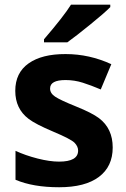

<svg xmlns="http://www.w3.org/2000/svg" viewBox="-20 -786 537 816"><path d="M231.4 9.8Q120.6 9.8 45.9 -22V-145Q87.9 -125.5 139.6 -112.3Q191.4 -99.1 231 -99.1Q312 -99.1 312 -146Q312 -163.6 296.9 -179.2Q281.7 -194.8 206.1 -226.6Q130.9 -258.3 101.6 -280.8Q44.9 -323.7 44.9 -399.9Q44.9 -476.6 101.6 -516.6Q158.2 -556.6 258.8 -556.2Q359.9 -556.2 453.1 -513.2L408.2 -405.8Q367.2 -423.3 331.5 -434.6Q295.9 -445.8 258.8 -445.8Q192.9 -445.8 192.9 -410.2Q192.4 -390.1 213.9 -375.5Q235.4 -360.8 303.2 -333.5Q371.1 -306.2 400.9 -283.7Q459 -239.7 459 -159.2Q459 -78.1 400.4 -34.2Q341.8 9.8 231.4 9.8ZM167 -606V-619.1Q251 -716.8 281.7 -766.1H448.7V-755.9Q423.8 -730.5 362.3 -680.7Q300.8 -630.9 266.1 -606Z"/></svg>

Font: OpenSans-Bold
Style: Bold
Weight: 700
Foundry: Ascender Corporation
Version: Version 1.10